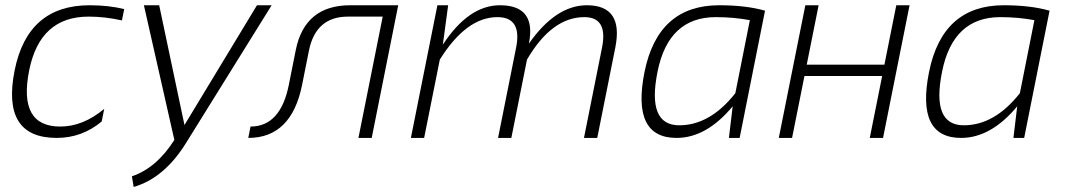

<svg xmlns="http://www.w3.org/2000/svg" viewBox="-20 -533 4125 742"><path d="M373 -63.5Q296.9 0 199.2 0Q-15.6 0 36.6 -261.2Q86.9 -512.7 326.2 -512.7Q399.4 -512.7 460 -498L451.2 -454.1Q385.7 -468.8 322.3 -468.8Q134.3 -468.8 92.8 -261.2Q49.3 -43.9 212.9 -43.9Q300.8 -43.9 382.8 -112.3Z M536.1 -512.7H595.2L692.9 -49.8L973.1 -512.7H1029.8L701.7 15.1Q616.7 154.8 496.6 189.5L489.7 148.4Q585 116.2 653.8 7.8Z M948.2 -43.9Q1064 -43.9 1096.2 -205.1L1123 -339.4Q1157.7 -512.7 1333.5 -512.7H1519L1416.5 0H1365.2L1459 -468.8H1324.7Q1200.2 -468.8 1173.8 -336.9L1147.5 -205.1Q1106.4 0 939.5 0Z M1567.9 0 1670.4 -512.7H1711.9L1691.4 -360.4Q1791 -512.7 1912.1 -512.7Q2053.7 -512.7 2023.9 -364.3Q2127.9 -512.7 2248 -512.7Q2390.6 -512.7 2357.9 -349.1L2288.1 0H2236.8L2306.6 -349.1Q2330.1 -466.8 2238.3 -466.8Q2112.3 -466.8 2016.6 -302.7L1956.1 0H1904.8L1974.6 -349.1Q1998 -466.8 1902.3 -466.8Q1782.2 -466.8 1679.7 -302.7L1619.1 0Z M2877.9 -455.1Q2814.5 -466.8 2746.1 -466.8Q2563 -466.8 2521 -255.4Q2479.5 -48.8 2605 -48.8Q2724.1 -48.8 2821.8 -172.9ZM2838.4 0H2796.9L2811.5 -122.1Q2710 0 2594.7 0Q2419.9 0 2470.7 -254.4Q2522.5 -512.7 2759.3 -512.7Q2863.3 -512.7 2936.5 -491.7Z M2989.7 0 3092.3 -512.7H3143.6L3097.7 -283.2H3397.9L3443.8 -512.7H3495.1L3392.6 0H3341.3L3389.2 -239.3H3088.9L3041 0Z M3977.5 -455.1Q3914.1 -466.8 3845.7 -466.8Q3662.6 -466.8 3620.6 -255.4Q3579.1 -48.8 3704.6 -48.8Q3823.7 -48.8 3921.4 -172.9ZM3938 0H3896.5L3911.1 -122.1Q3809.6 0 3694.3 0Q3519.5 0 3570.3 -254.4Q3622.1 -512.7 3858.9 -512.7Q3962.9 -512.7 4036.1 -491.7Z"/></svg>

Font: Sansation Light
Style: Light Italic
Weight: 300
Designer: Bernd Montag
Version: Version 1.301